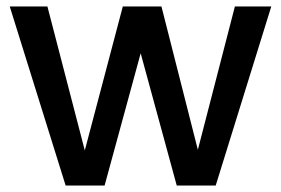

<svg xmlns="http://www.w3.org/2000/svg" viewBox="-20 -571 865 591"><path d="M815 -551 644 0H524L413 -407L302 0H182L10 -551H126L241 -108L358 -551H477L589 -110L703 -551Z"/></svg>

Font: Poppins-Tabular Medium
Style: Regular
Weight: 500
Designer: Ninad Kale (Devanagari), Jonny Pinhorn (Latin)
Foundry: Indian Type Foundry
Version: Version 4.004